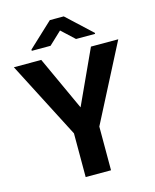

<svg xmlns="http://www.w3.org/2000/svg" viewBox="-133 -1006 884 1095"><g transform="rotate(-15 309.5 -458.5)"><path d="M309.2 -391.6 456 -710.9H617.3L384.1 -258V0H234.4V-258L0.9 -710.9H162.6ZM497.7 -781V-774.9H385L309.4 -845.3L234.6 -774.9H123.8V-782.3L268.6 -917.5H350.8Z"/></g></svg>

Font: Heebo
Style: Regular
Weight: 400
Designer: Oded Ezer
Foundry: Ezer Type House
Version: Version 3.100